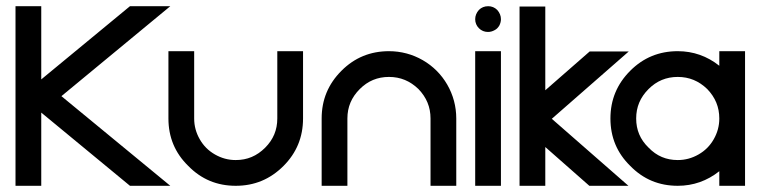

<svg xmlns="http://www.w3.org/2000/svg" viewBox="-20 -599 2452 619"><path d="M30 0H113V-236L399 0H529L178 -289L529 -579H399L113 -343V-579H30Z M740 0C800 0 851 -21 894 -64C936 -106 957 -157 957 -217V-434H874V-217C874 -180 861 -149 835 -123C808 -96 777 -83 740 -83C716 -83 694 -89 673 -101C652 -113 636 -129 624 -150C612 -171 606 -193 606 -217V-434H523V-217C523 -157 544 -106 587 -64C629 -21 680 0 740 0Z M1017 0H1100V-217C1100 -254 1113 -285 1140 -312C1166 -338 1197 -351 1234 -351C1271 -351 1302 -338 1329 -312C1355 -285 1368 -254 1368 -217V0H1451V-217C1451 -256 1441 -293 1422 -326C1403 -359 1376 -386 1343 -405C1310 -424 1273 -434 1234 -434C1174 -434 1123 -413 1081 -371C1038 -328 1017 -277 1017 -217Z M1512 0H1595V-434H1512ZM1553 -496C1561 -496 1568 -498 1575 -502C1581 -505 1586 -510 1590 -517C1593 -523 1595 -530 1595 -537C1595 -548 1591 -558 1583 -567C1575 -575 1565 -579 1554 -579C1542 -579 1532 -575 1524 -567C1516 -558 1512 -548 1512 -537C1512 -526 1516 -516 1524 -508C1532 -500 1542 -496 1553 -496Z M1655 0H1738V-125L1880 0H2006L1759 -216L2007 -433H1881L1738 -308V-578H1655Z M2165 0C2215 0 2260 -16 2299 -47V0H2382V-434H2299V-387C2260 -418 2215 -434 2165 -434C2105 -434 2054 -413 2012 -371C1969 -328 1948 -277 1948 -217C1948 -157 1969 -106 2012 -64C2054 -21 2105 0 2165 0ZM2165 -83C2128 -83 2097 -96 2071 -123C2044 -149 2031 -180 2031 -217C2031 -254 2044 -285 2071 -312C2097 -338 2128 -351 2165 -351C2202 -351 2233 -338 2260 -312C2286 -285 2299 -254 2299 -217C2299 -193 2293 -171 2281 -150C2269 -129 2253 -113 2232 -101C2211 -89 2189 -83 2165 -83Z"/></svg>

Font: Kunika
Style: Regular
Weight: 400
Designer: Leo Kuroshita
Foundry: kurogedelic
Version: Version 1.000;PS 001.000;hotconv 1.0.88;makeotf.lib2.5.64775